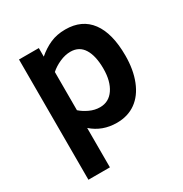

<svg xmlns="http://www.w3.org/2000/svg" viewBox="-168 -655 929 975"><g transform="rotate(-30 297.0 -167.0)"><path d="M548.8 -259.8Q548.8 -177.2 523.9 -114.3Q499 -51.3 452.6 -18.1Q406.2 15.1 341.8 15.1Q256.8 15.1 196.8 -38.1V192.9H70.8V-512.2H187V-461.9Q222.2 -492.2 261 -509.5Q299.8 -526.9 350.1 -526.9Q447.3 -526.9 498 -458.5Q548.8 -390.1 548.8 -259.8ZM418.9 -257.8Q418.9 -332.5 393.1 -374.3Q367.2 -416 315.9 -416Q285.2 -416 252.7 -401.6Q220.2 -387.2 196.8 -366.2V-142.1Q216.8 -124 246.3 -110.1Q275.9 -96.2 307.1 -96.2Q358.9 -96.2 388.9 -140.4Q418.9 -184.6 418.9 -257.8Z"/></g></svg>

Font: Clear Sans
Style: Bold
Weight: 700
Foundry: Intel Corporation
Version: Version 1.00